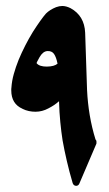

<svg xmlns="http://www.w3.org/2000/svg" viewBox="-20 -611 358 632"><path d="M169.4 -401.4Q165 -423.3 157.7 -433.6Q150.4 -443.8 135.7 -442.9Q121.1 -441.9 110.1 -422.6Q99.1 -403.3 100.6 -402.8Q109.9 -391.6 134.3 -391.8Q158.7 -392.1 169.4 -401.4ZM296.4 -149.4Q297.4 -147.5 297.6 -144Q297.9 -140.6 297.4 -138.2L241.2 -6.8Q239.7 -2.9 236.6 -1Q233.4 1 230 0.7Q226.6 0.5 223.6 -1.7Q220.7 -3.9 219.2 -8.3Q208 -46.4 200 -81.1Q191.9 -115.7 186 -148.9Q181.6 -176.8 178.5 -209Q175.3 -241.2 174.3 -277.8Q166.5 -271 158.7 -265.6Q150.9 -260.3 139.6 -254.4Q119.1 -243.2 96.7 -243.2Q85.9 -243.2 75.2 -245.4Q64.5 -247.6 53.7 -252.9H54.2Q17.1 -269 17.1 -313.5Q17.1 -315.4 17.1 -318.1Q17.1 -320.8 17.6 -322.8Q19 -344.7 25.4 -367.4Q31.7 -390.1 41.5 -414.6Q51.3 -438 63 -460.9Q74.7 -483.9 88.4 -506.3Q101.6 -526.9 112.5 -542.2Q123.5 -557.6 131.3 -566.4Q144 -579.1 164.6 -587.4Q175.3 -591.3 185.1 -591.3Q197.8 -591.3 212.4 -584Q257.8 -559.1 260.3 -503.4L266.6 -314Q268.6 -272.5 275.4 -231.9Q282.2 -191.4 294.4 -151.9Z"/></svg>

Font: Aref Ruqaa
Style: Bold
Weight: 700
Designer: Abdullah Aref
Version: Version 1.002